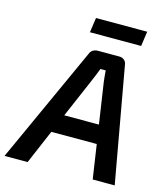

<svg xmlns="http://www.w3.org/2000/svg" viewBox="-160 -957 918 1054"><g transform="rotate(15 299.5 -430.5)"><path d="M545 -861H254L242 -777H533ZM466 0H591L474 -654C473 -674 455 -690 434 -690H311C290 -690 272 -680 265 -659L-35 0H96L179 -194H437ZM224 -300 325 -535C333 -554 343 -578 350 -597H380C382 -576 383 -554 386 -534L421 -300Z"/></g></svg>

Font: Exo 2 Semi Bold
Style: Italic
Weight: 600
Italic angle: -8°
Designer: Natanael Gama
Version: Version 1.001;PS 001.001;hotconv 1.0.88;makeotf.lib2.5.64775